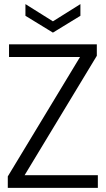

<svg xmlns="http://www.w3.org/2000/svg" viewBox="-20 -916 516 936"><path d="M18 0V-56L370 -638H24V-700H452V-644L100 -62H457V0ZM238 -757 104 -839V-896L238 -812L372 -896V-839Z"/></svg>

Font: DM Sans 36pt Light
Style: Regular
Weight: 300
Designer: Colophon Foundry, Jonny Pinhorn
Foundry: Colophon Foundry
Version: Version 4.004;gftools[0.9.30]